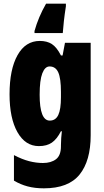

<svg xmlns="http://www.w3.org/2000/svg" viewBox="-20 -786 564 1046"><path d="M197 -563Q236 -563 262.5 -546Q289 -529 312 -484H321L334 -553H474V-49Q474 90 413.5 165Q353 240 219 240Q170 240 130.5 229.5Q91 219 56 198V59Q100 82 138.5 92Q177 102 214 102Q258 102 285 81.5Q312 61 312 11V5Q312 -12 313.5 -34Q315 -56 317 -71H312Q290 -28 262.5 -9Q235 10 192 10Q118 10 75 -66Q32 -142 32 -272Q32 -408 75.5 -485.5Q119 -563 197 -563ZM250 -424Q225 -424 210.5 -386.5Q196 -349 196 -270Q196 -129 251 -129Q283 -129 297.5 -159.5Q312 -190 312 -256V-285Q312 -359 297.5 -391.5Q283 -424 250 -424ZM339 -752Q332 -707 328 -671Q324 -635 322 -606H168V-617Q189 -693 231 -766H339Z"/></svg>

Font: Noto Sans Gujarati UI ExtraCondensed Black
Style: Regular
Weight: 900
Width: 2
Designer: Jelle Bosma - Monotype Design Team, Universal Thirst
Foundry: Monotype Imaging Inc.
Version: Version 2.106; ttfautohint (v1.8.4.7-5d5b)